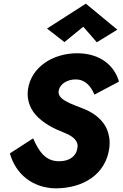

<svg xmlns="http://www.w3.org/2000/svg" viewBox="-20 -1007 670 1049"><path d="M435 -861 509 -776 621 -845 449 -987 237 -851 332 -777ZM161 -251 34 -169C66 -54 160 20 283 22C436 22 557 -55 577 -196C578 -207 579 -217 579 -228C579 -251 574 -275 565 -299C546 -346 499 -389 436 -413C407 -425 370 -437 342 -453C313 -468 300 -486 300 -503C300 -507 300 -510 301 -513C309 -551 350 -573 393 -573C446 -573 476 -537 496 -490L630 -561C606 -647 529 -716 402 -716C269 -716 151 -641 133 -520C132 -511 131 -502 131 -493C131 -465 138 -439 151 -414C176 -365 233 -326 284 -302C305 -293 325 -285 345 -276C384 -258 404 -236 404 -209C404 -204 403 -199 402 -194C394 -149 354 -126 303 -126C229 -126 193 -178 161 -251Z"/></svg>

Font: Jost
Style: Bold Italic
Weight: 700
Italic angle: -5°
Version: Version 3.710